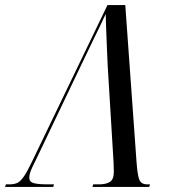

<svg xmlns="http://www.w3.org/2000/svg" viewBox="-67 -734 679 754"><path d="M-47 0 -44 -10H-30Q-12 -10 0.5 -15.5Q13 -21 26.5 -40.5Q40 -60 59 -100L355 -714H425L469 -100Q473 -45 480.5 -27.5Q488 -10 511 -10H522L519 0H296L299 -10H322Q350 -10 365 -20Q380 -30 380 -59Q380 -67 379.5 -76.5Q379 -86 379 -96L356 -475Q355 -505 353 -543Q351 -581 350 -618Q349 -655 348 -679Q337 -655 324.5 -629Q312 -603 295 -568.5Q278 -534 254 -483L72 -102Q62 -83 55 -66Q48 -49 48 -36Q48 -20 65 -15Q82 -10 121 -10H145L142 0Z"/></svg>

Font: Noto Serif Display ExtraCondensed
Style: Italic
Weight: 400
Width: 2
Italic angle: -12°
Designer: Monotype Design Team
Foundry: Monotype Imaging Inc.
Version: Version 2.009